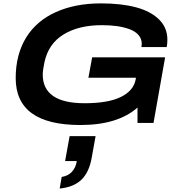

<svg xmlns="http://www.w3.org/2000/svg" viewBox="-20 -719 1053 1123"><path d="M450.2 12.2Q71.8 12.2 71.8 -262.2Q71.8 -400.4 133.8 -501Q194.3 -597.7 307.1 -648.4Q419.9 -699.2 570.8 -699.2Q689.5 -699.2 775.4 -676.3Q861.3 -653.3 910.2 -605.2Q959 -557.1 959 -486.8Q959 -463.9 955.1 -443.8H807.1Q809.1 -455.6 809.1 -461.9Q809.1 -492.2 790.3 -513.9Q771.5 -535.6 738 -548.1Q704.6 -560.5 664.3 -566.2Q624 -571.8 575.2 -571.8Q440.9 -571.8 352.3 -517.8Q263.7 -463.9 240.2 -356Q230 -308.1 230 -283.2Q230 -115.2 475.1 -115.2Q612.8 -115.2 687.5 -152.1Q762.2 -189 773.9 -255.9L774.9 -264.2H497.1L519 -383.8H945.8L877.9 0H784.2V-89.8Q668.5 12.2 450.2 12.2ZM329.1 383.8 340.8 315.9Q377 310.5 399.9 286.6Q422.9 262.7 429.2 223.1H360.8L387.2 77.1H539.1L516.1 205.1Q501 289.1 456.1 332.3Q411.1 375.5 329.1 383.8Z"/></svg>

Font: Archivo Expanded SemiBold
Style: Italic
Weight: 600
Width: 7
Italic angle: -10°
Designer: Hector Gatti
Foundry: Omnibus-Type
Version: Version 2.001